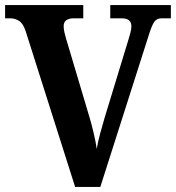

<svg xmlns="http://www.w3.org/2000/svg" viewBox="-20 -734 691 754"><path d="M80 -614Q70 -643 54 -652.5Q38 -662 22 -662H0V-714H307V-662H267Q252 -662 241 -655Q230 -648 230 -631Q230 -620 233 -607Q236 -594 239 -584L331 -275Q339 -249 347.5 -213Q356 -177 360 -149Q364 -175 373 -208.5Q382 -242 391 -272L484 -577Q488 -590 492 -605Q496 -620 496 -630Q496 -662 459 -662H413V-714H651V-662H613Q596 -662 586 -648.5Q576 -635 562 -589L374 0H275Z"/></svg>

Font: Noto Serif Thai SemiCondensed
Style: Bold
Weight: 700
Width: 4
Designer: Monotype Design Team
Foundry: Monotype Imaging Inc.
Version: Version 2.002; ttfautohint (v1.8.4.7-5d5b)